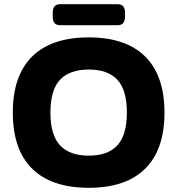

<svg xmlns="http://www.w3.org/2000/svg" viewBox="-20 -886 844 914"><path d="M403 8Q225 8 133 -83Q41 -174 41 -350Q41 -526 133 -617Q225 -708 403 -708Q579 -708 671 -617Q763 -526 763 -350Q763 -174 671 -83Q579 8 403 8ZM403 -145Q493 -145 538.5 -194Q584 -243 584 -350Q584 -458 538.5 -506.5Q493 -555 403 -555Q312 -555 266 -506.5Q220 -458 220 -350Q220 -243 266 -194Q312 -145 403 -145ZM266 -766Q231 -766 231 -806V-826Q231 -866 266 -866H540Q575 -866 575 -826V-806Q575 -766 540 -766Z"/></svg>

Font: Asap Semi Expanded ExtraBold
Style: Regular
Weight: 800
Width: 6
Designer: Pablo Cosgaya
Foundry: Omnibus-Type
Version: Version 3.001; ttfautohint (v1.8.4.7-5d5b)